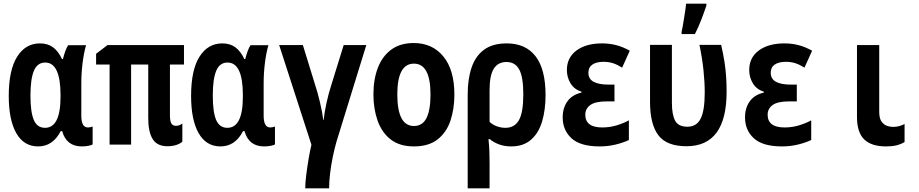

<svg xmlns="http://www.w3.org/2000/svg" viewBox="-20 -793 5040 1053"><path d="M189 10Q111 10 69.5 -62.5Q28 -135 28 -267Q28 -409 74 -482Q120 -555 199 -555Q242 -555 271 -533.5Q300 -512 320 -469H325Q331 -492 338 -512Q345 -532 354 -545H452Q440 -504 433 -448.5Q426 -393 426 -337V-158Q426 -94 462 -94Q475 -94 488 -99V-1Q483 3 465.5 6.5Q448 10 429 10Q344 10 321 -74H313Q270 10 189 10ZM227 -92Q312 -92 312 -263V-271Q312 -450 228 -450Q185 -450 166 -405Q147 -360 147 -268Q147 -178 165.5 -135Q184 -92 227 -92Z M898 9Q842 9 817.5 -30Q793 -69 793 -146V-439H699V0H581V-439H507V-498L570 -546H989V-439H912V-161Q912 -130 919.5 -116.5Q927 -103 945 -103Q965 -103 980 -116V-16Q968 -5 947 2Q926 9 898 9Z M1189 10Q1111 10 1069.5 -62.5Q1028 -135 1028 -267Q1028 -409 1074 -482Q1120 -555 1199 -555Q1242 -555 1271 -533.5Q1300 -512 1320 -469H1325Q1331 -492 1338 -512Q1345 -532 1354 -545H1452Q1440 -504 1433 -448.5Q1426 -393 1426 -337V-158Q1426 -94 1462 -94Q1475 -94 1488 -99V-1Q1483 3 1465.5 6.5Q1448 10 1429 10Q1344 10 1321 -74H1313Q1270 10 1189 10ZM1227 -92Q1312 -92 1312 -263V-271Q1312 -450 1228 -450Q1185 -450 1166 -405Q1147 -360 1147 -268Q1147 -178 1165.5 -135Q1184 -92 1227 -92Z M1654 240Q1654 211 1659.5 167Q1665 123 1672.5 78.5Q1680 34 1688 1L1511 -546H1641L1706 -335Q1722 -287 1735 -231.5Q1748 -176 1753 -135H1755Q1759 -175 1770.5 -228Q1782 -281 1798 -330L1865 -546H1989L1826 -18Q1815 20 1805.5 65.5Q1796 111 1790.5 156.5Q1785 202 1785 240Z M2250 10Q2172 10 2123 -28Q2074 -66 2051 -131Q2028 -196 2028 -275Q2028 -358 2052.5 -421.5Q2077 -485 2126 -521Q2175 -557 2249 -557Q2351 -557 2411.5 -483.5Q2472 -410 2472 -274Q2472 -196 2450.5 -131.5Q2429 -67 2380 -28.5Q2331 10 2250 10ZM2250 -102Q2297 -102 2319 -145.5Q2341 -189 2341 -275Q2341 -444 2250 -444Q2159 -444 2159 -275Q2159 -102 2250 -102Z M2545 -275Q2545 -360 2566.5 -423Q2588 -486 2635 -520.5Q2682 -555 2759 -555Q2863 -555 2917.5 -484Q2972 -413 2972 -272Q2972 -190 2953 -126.5Q2934 -63 2892 -26.5Q2850 10 2784 10Q2715 10 2666 -30H2659Q2663 6 2664 40Q2665 74 2665 102V240H2545ZM2752 -92Q2802 -92 2826 -134Q2850 -176 2850 -275Q2850 -371 2827.5 -412Q2805 -453 2758 -453Q2711 -453 2688 -416Q2665 -379 2665 -299V-125Q2681 -109 2704.5 -100.5Q2728 -92 2752 -92Z M3269 10Q3163 10 3114.5 -34.5Q3066 -79 3066 -149Q3066 -202 3092.5 -238Q3119 -274 3169 -285V-290Q3129 -303 3109 -336Q3089 -369 3089 -409Q3089 -477 3141.5 -516Q3194 -555 3282 -555Q3321 -555 3357.5 -546Q3394 -537 3434 -515L3392 -422Q3367 -438 3343 -446Q3319 -454 3290 -454Q3251 -454 3229 -439Q3207 -424 3207 -394Q3207 -360 3235.5 -344.5Q3264 -329 3317 -329H3350V-237H3309Q3245 -237 3217.5 -217Q3190 -197 3190 -164Q3190 -94 3283 -94Q3324 -94 3362 -105.5Q3400 -117 3429 -133V-25Q3397 -10 3355.5 0Q3314 10 3269 10Z M3745 9Q3636 9 3590.5 -51.5Q3545 -112 3545 -234V-547H3665V-228Q3665 -165 3682.5 -131.5Q3700 -98 3750 -98Q3800 -98 3822.5 -142Q3845 -186 3845 -286Q3845 -344 3838 -409.5Q3831 -475 3816 -547H3935Q3947 -495 3953.5 -452.5Q3960 -410 3962.5 -371Q3965 -332 3965 -290Q3965 9 3745 9ZM3718 -618Q3721 -629 3724.5 -650Q3728 -671 3732 -695.5Q3736 -720 3739 -741Q3742 -762 3743 -773H3854V-762Q3842 -726 3826 -684.5Q3810 -643 3791 -606H3718Z M4269 10Q4163 10 4114.5 -34.5Q4066 -79 4066 -149Q4066 -202 4092.5 -238Q4119 -274 4169 -285V-290Q4129 -303 4109 -336Q4089 -369 4089 -409Q4089 -477 4141.5 -516Q4194 -555 4282 -555Q4321 -555 4357.5 -546Q4394 -537 4434 -515L4392 -422Q4367 -438 4343 -446Q4319 -454 4290 -454Q4251 -454 4229 -439Q4207 -424 4207 -394Q4207 -360 4235.5 -344.5Q4264 -329 4317 -329H4350V-237H4309Q4245 -237 4217.5 -217Q4190 -197 4190 -164Q4190 -94 4283 -94Q4324 -94 4362 -105.5Q4400 -117 4429 -133V-25Q4397 -10 4355.5 0Q4314 10 4269 10Z M4840 10Q4759 10 4719.5 -28.5Q4680 -67 4680 -152V-546H4802V-180Q4802 -144 4814.5 -126.5Q4827 -109 4844.5 -103Q4862 -97 4877 -97Q4896 -97 4912 -101.5Q4928 -106 4941 -113V-14Q4921 -2 4897 4Q4873 10 4840 10Z"/></svg>

Font: Noto Sans Mono ExtraCondensed
Style: Bold
Weight: 700
Width: 2
Designer: Monotype Design Team
Foundry: Monotype Imaging Inc.
Version: Version 2.014